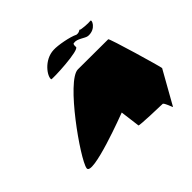

<svg xmlns="http://www.w3.org/2000/svg" viewBox="-174 -944 1136 1136"><g transform="rotate(-45 393.5 -376.5)"><path d="M52 -113C42 -49 432 -199 432 -199L448 -75C448 -69 626 -64 639 -64C650 -64 669 -2 670 -8L787 -216C788 -224 690 -562 682 -562C682 -562 523 -563 429 -563C335 -563 62 -178 52 -113ZM276 -633C277 -627 523 -637 515 -666C514 -672 514 -692 524 -690C555 -696 589 -662 612 -660C676 -655 700 -717 684 -714C668 -711 604 -716 603 -721C602 -727 593 -710 568 -714C533 -732 446 -748 409 -746C327 -743 270 -662 276 -633Z"/></g></svg>

Font: Ampere
Style: SCSuExtIta
Weight: 400
Version: Version 1